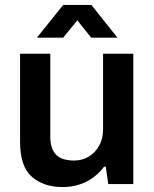

<svg xmlns="http://www.w3.org/2000/svg" viewBox="-20 -743 623 775"><path d="M232 12Q156 12 108.5 -29.5Q61 -71 61 -171V-526H183V-193Q183 -165 189.5 -146.5Q196 -128 208.5 -116.5Q221 -105 239 -100Q257 -95 279 -95Q312 -95 338.5 -111Q365 -127 380.5 -155.5Q396 -184 396 -220V-526H518V0H417L407 -70H400Q382 -46 357.5 -27.5Q333 -9 301.5 1.5Q270 12 232 12ZM129 -591 235 -723H349L454 -591H348L264 -696L320 -695L235 -591Z"/></svg>

Font: Archivo SemiBold
Style: Regular
Weight: 600
Designer: Hector Gatti
Foundry: Omnibus-Type
Version: Version 2.001